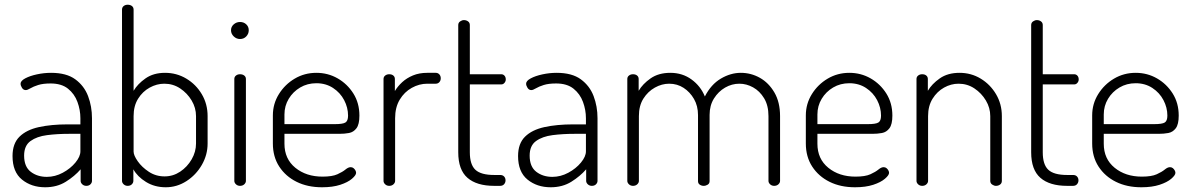

<svg xmlns="http://www.w3.org/2000/svg" viewBox="-20 -786 5042 812"><path d="M171 6Q113 6 73 -26.5Q33 -59 33 -126Q33 -179 62.5 -208Q92 -237 144.5 -248.5Q197 -260 266 -260H320V-286Q320 -321 307.5 -355Q295 -389 267.5 -411Q240 -433 194 -433Q162 -433 141.5 -426.5Q121 -420 108.5 -412.5Q96 -405 89 -405Q79 -405 73 -414.5Q67 -424 67 -432Q67 -444 86.5 -454.5Q106 -465 136 -471.5Q166 -478 196 -478Q261 -478 298.5 -450.5Q336 -423 352.5 -379.5Q369 -336 369 -286V-21Q369 -13 362.5 -6.5Q356 0 345 0Q335 0 328 -6.5Q321 -13 321 -21V-70Q296 -41 258.5 -17.5Q221 6 171 6ZM178 -38Q213 -38 245.5 -55.5Q278 -73 299 -98.5Q320 -124 320 -146V-220H271Q222 -220 179 -214.5Q136 -209 109 -189.5Q82 -170 82 -128Q82 -81 110 -59.5Q138 -38 178 -38Z M681 6Q634 6 597.5 -16.5Q561 -39 544 -70V-21Q544 -13 537.5 -6.5Q531 0 520 0Q510 0 503 -6.5Q496 -13 496 -21V-745Q496 -755 503 -760.5Q510 -766 520 -766Q531 -766 538 -760.5Q545 -755 545 -745V-402Q562 -431 595.5 -454.5Q629 -478 678 -478Q727 -478 768 -453.5Q809 -429 833.5 -387.5Q858 -346 858 -295V-179Q858 -131 833.5 -88.5Q809 -46 768.5 -20Q728 6 681 6ZM676 -40Q712 -40 742 -60Q772 -80 790.5 -112Q809 -144 809 -179V-295Q809 -330 790.5 -361Q772 -392 742 -412Q712 -432 675 -432Q643 -432 613 -415.5Q583 -399 564 -368.5Q545 -338 545 -295V-145Q545 -129 562.5 -104Q580 -79 609.5 -59.5Q639 -40 676 -40Z M995 0Q985 0 978 -6.5Q971 -13 971 -21V-452Q971 -461 978 -466.5Q985 -472 995 -472Q1006 -472 1013 -466.5Q1020 -461 1020 -452V-21Q1020 -13 1013 -6.5Q1006 0 995 0ZM995 -621Q980 -621 968.5 -632Q957 -643 957 -658Q957 -673 968.5 -683Q980 -693 995 -693Q1011 -693 1021.5 -683Q1032 -673 1032 -658Q1032 -643 1021.5 -632Q1011 -621 995 -621Z M1342 6Q1281 6 1234.5 -17Q1188 -40 1161 -81.5Q1134 -123 1134 -179V-298Q1134 -347 1159.5 -388Q1185 -429 1226.5 -453.5Q1268 -478 1318 -478Q1367 -478 1408 -454.5Q1449 -431 1474.5 -390.5Q1500 -350 1500 -297Q1500 -260 1487.5 -243.5Q1475 -227 1456 -223.5Q1437 -220 1415 -220H1183V-178Q1183 -114 1229 -76.5Q1275 -39 1344 -39Q1385 -39 1407 -49Q1429 -59 1441 -69Q1453 -79 1463 -79Q1470 -79 1475 -75Q1480 -71 1483 -65.5Q1486 -60 1486 -55Q1486 -45 1468.5 -30Q1451 -15 1419 -4.5Q1387 6 1342 6ZM1183 -261H1396Q1430 -261 1441 -268Q1452 -275 1452 -297Q1452 -331 1435.5 -362.5Q1419 -394 1388.5 -414Q1358 -434 1318 -434Q1280 -434 1249.5 -416Q1219 -398 1201 -368Q1183 -338 1183 -302Z M1626 0Q1616 0 1609 -6.5Q1602 -13 1602 -21V-452Q1602 -461 1609 -466.5Q1616 -472 1626 -472Q1637 -472 1643.5 -466.5Q1650 -461 1650 -452V-401Q1662 -421 1681 -438.5Q1700 -456 1726.5 -467Q1753 -478 1787 -478H1823Q1832 -478 1838 -471.5Q1844 -465 1844 -455Q1844 -445 1838 -438.5Q1832 -432 1823 -432H1787Q1753 -432 1721.5 -414.5Q1690 -397 1670.5 -364.5Q1651 -332 1651 -286V-21Q1651 -13 1644 -6.5Q1637 0 1626 0Z M2070 0Q1996 0 1957 -34Q1918 -68 1918 -142V-680Q1918 -690 1926 -695.5Q1934 -701 1942 -701Q1952 -701 1959.5 -695.5Q1967 -690 1967 -680V-472H2100Q2108 -472 2113.5 -466Q2119 -460 2119 -450Q2119 -442 2113.5 -435.5Q2108 -429 2100 -429H1967V-142Q1967 -90 1990.5 -68Q2014 -46 2070 -46H2095Q2106 -46 2112 -39.5Q2118 -33 2118 -23Q2118 -14 2112 -7Q2106 0 2095 0Z M2309 6Q2251 6 2211 -26.5Q2171 -59 2171 -126Q2171 -179 2200.5 -208Q2230 -237 2282.5 -248.5Q2335 -260 2404 -260H2458V-286Q2458 -321 2445.5 -355Q2433 -389 2405.5 -411Q2378 -433 2332 -433Q2300 -433 2279.5 -426.5Q2259 -420 2246.5 -412.5Q2234 -405 2227 -405Q2217 -405 2211 -414.5Q2205 -424 2205 -432Q2205 -444 2224.5 -454.5Q2244 -465 2274 -471.5Q2304 -478 2334 -478Q2399 -478 2436.5 -450.5Q2474 -423 2490.5 -379.5Q2507 -336 2507 -286V-21Q2507 -13 2500.5 -6.5Q2494 0 2483 0Q2473 0 2466 -6.5Q2459 -13 2459 -21V-70Q2434 -41 2396.5 -17.5Q2359 6 2309 6ZM2316 -38Q2351 -38 2383.5 -55.5Q2416 -73 2437 -98.5Q2458 -124 2458 -146V-220H2409Q2360 -220 2317 -214.5Q2274 -209 2247 -189.5Q2220 -170 2220 -128Q2220 -81 2248 -59.5Q2276 -38 2316 -38Z M2657 0Q2647 0 2640 -6.5Q2633 -13 2633 -21V-452Q2633 -461 2640 -466.5Q2647 -472 2657 -472Q2668 -472 2674.5 -466.5Q2681 -461 2681 -452V-402Q2698 -431 2731.5 -454.5Q2765 -478 2815 -478Q2866 -478 2904.5 -450Q2943 -422 2961 -378Q2987 -429 3028.5 -453.5Q3070 -478 3113 -478Q3156 -478 3193.5 -457Q3231 -436 3255 -395Q3279 -354 3279 -295V-21Q3279 -13 3272 -6.5Q3265 0 3254 0Q3244 0 3237 -6.5Q3230 -13 3230 -21V-295Q3230 -340 3211.5 -370.5Q3193 -401 3165 -416.5Q3137 -432 3107 -432Q3075 -432 3046.5 -415.5Q3018 -399 2999.5 -369.5Q2981 -340 2981 -300V-20Q2981 -10 2973 -5Q2965 0 2956 0Q2947 0 2939.5 -5Q2932 -10 2932 -20V-299Q2932 -338 2915 -367.5Q2898 -397 2871 -414.5Q2844 -432 2810 -432Q2779 -432 2749.5 -415.5Q2720 -399 2701 -369Q2682 -339 2682 -295V-21Q2682 -13 2675 -6.5Q2668 0 2657 0Z M3596 6Q3535 6 3488.5 -17Q3442 -40 3415 -81.5Q3388 -123 3388 -179V-298Q3388 -347 3413.5 -388Q3439 -429 3480.5 -453.5Q3522 -478 3572 -478Q3621 -478 3662 -454.5Q3703 -431 3728.5 -390.5Q3754 -350 3754 -297Q3754 -260 3741.5 -243.5Q3729 -227 3710 -223.5Q3691 -220 3669 -220H3437V-178Q3437 -114 3483 -76.5Q3529 -39 3598 -39Q3639 -39 3661 -49Q3683 -59 3695 -69Q3707 -79 3717 -79Q3724 -79 3729 -75Q3734 -71 3737 -65.5Q3740 -60 3740 -55Q3740 -45 3722.5 -30Q3705 -15 3673 -4.5Q3641 6 3596 6ZM3437 -261H3650Q3684 -261 3695 -268Q3706 -275 3706 -297Q3706 -331 3689.5 -362.5Q3673 -394 3642.5 -414Q3612 -434 3572 -434Q3534 -434 3503.5 -416Q3473 -398 3455 -368Q3437 -338 3437 -302Z M3880 0Q3870 0 3863 -6.5Q3856 -13 3856 -21V-452Q3856 -461 3863 -466.5Q3870 -472 3880 -472Q3891 -472 3897.5 -466.5Q3904 -461 3904 -452V-402Q3921 -431 3954.5 -454.5Q3988 -478 4038 -478Q4087 -478 4127.5 -453.5Q4168 -429 4192.5 -387.5Q4217 -346 4217 -295V-21Q4217 -11 4209.5 -5.5Q4202 0 4192 0Q4184 0 4176 -5.5Q4168 -11 4168 -21V-295Q4168 -330 4149.5 -361Q4131 -392 4101 -412Q4071 -432 4034 -432Q4002 -432 3972.5 -415.5Q3943 -399 3924 -368.5Q3905 -338 3905 -295V-21Q3905 -13 3898 -6.5Q3891 0 3880 0Z M4493 0Q4419 0 4380 -34Q4341 -68 4341 -142V-680Q4341 -690 4349 -695.5Q4357 -701 4365 -701Q4375 -701 4382.5 -695.5Q4390 -690 4390 -680V-472H4523Q4531 -472 4536.5 -466Q4542 -460 4542 -450Q4542 -442 4536.5 -435.5Q4531 -429 4523 -429H4390V-142Q4390 -90 4413.5 -68Q4437 -46 4493 -46H4518Q4529 -46 4535 -39.5Q4541 -33 4541 -23Q4541 -14 4535 -7Q4529 0 4518 0Z M4807 6Q4746 6 4699.5 -17Q4653 -40 4626 -81.5Q4599 -123 4599 -179V-298Q4599 -347 4624.5 -388Q4650 -429 4691.5 -453.5Q4733 -478 4783 -478Q4832 -478 4873 -454.5Q4914 -431 4939.5 -390.5Q4965 -350 4965 -297Q4965 -260 4952.5 -243.5Q4940 -227 4921 -223.5Q4902 -220 4880 -220H4648V-178Q4648 -114 4694 -76.5Q4740 -39 4809 -39Q4850 -39 4872 -49Q4894 -59 4906 -69Q4918 -79 4928 -79Q4935 -79 4940 -75Q4945 -71 4948 -65.5Q4951 -60 4951 -55Q4951 -45 4933.5 -30Q4916 -15 4884 -4.5Q4852 6 4807 6ZM4648 -261H4861Q4895 -261 4906 -268Q4917 -275 4917 -297Q4917 -331 4900.5 -362.5Q4884 -394 4853.5 -414Q4823 -434 4783 -434Q4745 -434 4714.5 -416Q4684 -398 4666 -368Q4648 -338 4648 -302Z"/></svg>

Font: Dosis ExtraLight Light
Style: Regular
Weight: 300
Version: Version 3.001; ttfautohint (v1.8.2)